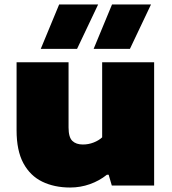

<svg xmlns="http://www.w3.org/2000/svg" viewBox="-20 -828 766 857"><path d="M293 9Q222.5 9 168.5 -17.2Q114.5 -43.5 84.2 -99.8Q54 -156 54 -246V-550H286V-259Q286 -215.5 302.8 -199.2Q319.5 -183 350 -183Q375 -183 398 -192Q421 -201 436 -215V-550H668V0H479L465 -48H457Q423.5 -21 381.2 -6Q339 9 293 9ZM398 -610 480 -808H654L560 -610ZM162 -610 244 -808H418L324 -610Z"/></svg>

Font: Encode Sans Expanded Expanded Black
Style: Regular
Weight: 900
Width: 7
Designer: Multiple Designers
Foundry: Impallari Type
Version: Version 3.000; ttfautohint (v1.8.3) -l 8 -r 50 -G 200 -x 14 